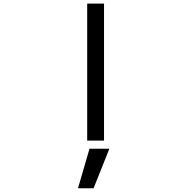

<svg xmlns="http://www.w3.org/2000/svg" viewBox="-20 -772 1040 1057"><path d="M582 46.9 495.1 264.6H409.2L472.7 46.9ZM460 2V-752H552.7V2Z"/></svg>

Font: Gen Shin Gothic Monospace Regular
Style: Regular
Weight: 400
Designer: [Source Han Sans]
Ryoko NISHIZUKA  (kana & ideographs); Paul D. Hunt (Latin, Greek & Cyrillic); Wenlong ZHANG  (bopomofo
Version: Version 1.002.20150607